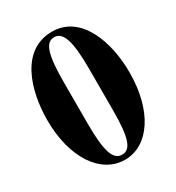

<svg xmlns="http://www.w3.org/2000/svg" viewBox="-169 -793 838 912"><g transform="rotate(-30 250.0 -337.5)"><path d="M476 -337C476 -503 412 -688 253 -688C82 -688 24 -497 24 -334C24 -126 120 13 251 13C381 13 476 -126 476 -337ZM318 -224C318 -75 301 -15 251 -15C201 -15 182 -75 182 -224V-449C182 -601 200 -660 249 -660C298 -660 318 -596 318 -449Z"/></g></svg>

Font: STIXGeneral
Style: Bold
Weight: 700
Designer: MicroPress Inc., with final additions and corrections provided by Coen Hoffman, Elsevier (retired)
Version: Version 1.1.0